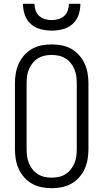

<svg xmlns="http://www.w3.org/2000/svg" viewBox="-20 -975 540 1003"><path d="M250 8Q224 8 197.5 3Q171 -2 148 -15Q125 -28 107 -48Q89 -68 78 -92Q67 -116 62.5 -142.5Q58 -169 58 -195V-540Q58 -566 62.5 -592.5Q67 -619 78 -643Q89 -667 107 -687Q125 -707 148 -720Q171 -733 197.5 -738Q224 -743 250 -743Q276 -743 302.5 -738Q329 -733 352 -720Q375 -707 393 -687Q411 -667 422 -643Q433 -619 437.5 -592.5Q442 -566 442 -540V-195Q442 -169 437.5 -142.5Q433 -116 422 -92Q411 -68 393 -48Q375 -28 352 -15Q329 -2 302.5 3Q276 8 250 8ZM250 -47Q269 -47 287.5 -51Q306 -55 322 -65Q338 -75 349.5 -89.5Q361 -104 368.5 -121.5Q376 -139 378.5 -157.5Q381 -176 381 -195V-540Q381 -559 378.5 -577.5Q376 -596 368.5 -613.5Q361 -631 349.5 -645.5Q338 -660 322 -670Q306 -680 287.5 -684Q269 -688 250 -688Q231 -688 212.5 -684Q194 -680 178 -670Q162 -660 150.5 -645.5Q139 -631 131.5 -613.5Q124 -596 121.5 -577.5Q119 -559 119 -540V-195Q119 -176 121.5 -157.5Q124 -139 131.5 -121.5Q139 -104 150.5 -89.5Q162 -75 178 -65Q194 -55 212.5 -51Q231 -47 250 -47ZM250 -815Q221 -815 192 -822.5Q163 -830 141 -849.5Q119 -869 109.5 -897.5Q100 -926 100 -955H160Q160 -937 166 -920Q172 -903 185 -891.5Q198 -880 215 -875Q232 -870 250 -870Q268 -870 285 -875Q302 -880 315 -891.5Q328 -903 334 -920Q340 -937 340 -955H400Q400 -926 390.5 -897.5Q381 -869 359 -849.5Q337 -830 308 -822.5Q279 -815 250 -815Z"/></svg>

Font: Iosevka SS18 Light
Style: Regular
Weight: 300
Monospace: yes
Designer: Belleve Invis
Foundry: Belleve Invis
Version: Version 25.1.1; ttfautohint (v1.8.4)